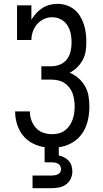

<svg xmlns="http://www.w3.org/2000/svg" viewBox="-20 -763 540 1003"><path d="M150 220V154H250Q258 154 266.5 152.5Q275 151 282.5 147.5Q290 144 294.5 137Q299 130 299 121Q299 113 295 105Q291 97 283.5 92.5Q276 88 267.5 86.5Q259 85 250 85H213V6Q180 1 150 -14.5Q120 -30 99.5 -56Q79 -82 69 -114.5Q59 -147 59 -181H136Q136 -157 144 -134.5Q152 -112 168 -94.5Q184 -77 206.5 -69.5Q229 -62 252 -62Q270 -62 287.5 -66.5Q305 -71 319 -81.5Q333 -92 343 -106.5Q353 -121 359 -137.5Q365 -154 367.5 -171.5Q370 -189 370 -207Q370 -224 367.5 -241.5Q365 -259 359 -275.5Q353 -292 342 -306Q331 -320 316.5 -329.5Q302 -339 284.5 -343Q267 -347 250 -347H196V-417H250Q273 -417 295 -426.5Q317 -436 330.5 -454.5Q344 -473 349 -496Q354 -519 354 -542Q354 -566 349 -589Q344 -612 331.5 -631.5Q319 -651 297.5 -662Q276 -673 253 -673Q230 -673 209.5 -663.5Q189 -654 174 -637Q159 -620 151.5 -598Q144 -576 144 -554H69V-735H144V-660Q155 -678 169 -693.5Q183 -709 200.5 -720.5Q218 -732 238.5 -737.5Q259 -743 280 -743Q303 -743 325.5 -736Q348 -729 366.5 -714.5Q385 -700 397.5 -680Q410 -660 417.5 -637.5Q425 -615 428 -592Q431 -569 431 -546Q431 -521 427.5 -496.5Q424 -472 412.5 -450.5Q401 -429 383.5 -411.5Q366 -394 344 -383Q369 -373 390 -354.5Q411 -336 424.5 -312Q438 -288 442.5 -260.5Q447 -233 447 -205Q447 -169 438.5 -132.5Q430 -96 409.5 -66Q389 -36 356 -17Q323 2 287 6V49Q301 52 315 59Q329 66 339 77Q349 88 353.5 103Q358 118 358 133Q358 152 349.5 170.5Q341 189 325 200.5Q309 212 289.5 216Q270 220 250 220Z"/></svg>

Font: Iosevka Curly Slab
Style: Regular
Weight: 400
Monospace: yes
Designer: Belleve Invis
Foundry: Belleve Invis
Version: Version 22.1.2; ttfautohint (v1.8.4)